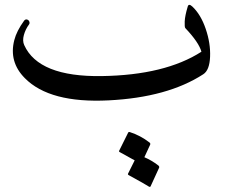

<svg xmlns="http://www.w3.org/2000/svg" viewBox="-20 -398 966 774"><path d="M755.4 -371.6Q789.6 -339.4 809.3 -281.5Q829.1 -223.6 826.9 -169.2Q824.7 -114.7 799.3 -98.6Q655.8 -5.4 418 6.6Q180.2 18.6 80.1 -83Q15.1 -148.4 37.6 -236.3Q46.9 -272.9 77.1 -314.5Q82.5 -321.3 89.1 -319.3Q95.7 -317.4 98.1 -311Q100.6 -304.7 97.2 -299.8Q82.5 -279.8 76.2 -256.6Q69.8 -233.4 77.6 -216.3Q135.7 -87.4 390.6 -91.3Q645.5 -95.2 792 -189.5Q781.7 -227.1 727.1 -284.7Q723.6 -288.6 724.6 -311.5Q725.6 -334.5 736.8 -371.6Q740.7 -385.3 755.4 -371.6ZM496.6 136.7Q498.5 132.8 504.4 134.8Q546.4 148.4 582.5 176.3Q587.4 180.2 585.4 185.1L562 235.8Q591.8 248.5 618.2 269Q623 272.9 621.6 277.8L586.9 353.5Q585 357.9 576.7 352.1Q568.4 346.2 499 308.1Q494.6 305.7 496.1 302.2L522.9 248.5Q503.4 237.3 462.9 215.3Q458.5 212.9 460.4 209.5Z"/></svg>

Font: Amiri
Style: Slanted
Weight: 400
Italic angle: 9°
Designer: Khaled Hosny
Version: Version 000.107